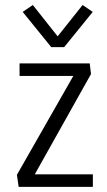

<svg xmlns="http://www.w3.org/2000/svg" viewBox="-20 -728 418 748"><path d="M52.7 0 45.9 -46.9 279.3 -456.1 288.6 -432.1H56.2V-481H329.6L334.5 -439.5L102.1 -24.9L92.8 -48.8H341.8V0ZM179.7 -544.4 68.4 -681.6 107.9 -708.5 204.6 -586.4 301.8 -708.5 341.3 -681.6 230 -544.4Z"/></svg>

Font: Anaheim
Style: Regular
Weight: 400
Designer: Vernon Adams
Foundry: Vernon Adams
Version: Version 2.001